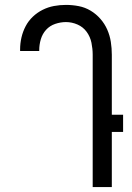

<svg xmlns="http://www.w3.org/2000/svg" viewBox="-20 -763 540 783"><path d="M358 0V-540Q358 -564 353 -588.5Q348 -613 333.5 -633Q319 -653 296 -663Q273 -673 249 -673Q227 -673 205 -665.5Q183 -658 168 -641.5Q153 -625 146.5 -603Q140 -581 140 -559V-555H62V-561Q62 -586 67.5 -610Q73 -634 84.5 -656Q96 -678 114 -695Q132 -712 154 -723Q176 -734 200 -738.5Q224 -743 249 -743Q275 -743 301 -738Q327 -733 349.5 -719.5Q372 -706 389.5 -686Q407 -666 417.5 -642Q428 -618 432 -592Q436 -566 436 -540V-295H482V-225H436V0Z"/></svg>

Font: Moesevka
Style: Regular
Weight: 400
Monospace: yes
Designer: Belleve Invis
Foundry: Belleve Invis
Version: Version 32.5.0; ttfautohint (v1.8.4)